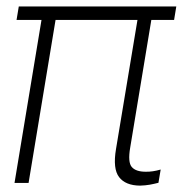

<svg xmlns="http://www.w3.org/2000/svg" viewBox="-20 -566 565 594"><path d="M525.4 -545.9 518.6 -504.4H448.2L382.8 -109.4Q375 -64 387.7 -49.3Q400.4 -34.7 430.7 -34.7Q452.1 -34.2 477.1 -41.5L470.2 -0.5Q457 2.9 443.4 5.4Q429.7 7.8 413.1 8.3Q368.2 7.8 348.4 -18.1Q328.6 -43.9 338.9 -105L405.3 -504.4H151.9L68.4 0H24.9L108.4 -504.4H31.2L38.1 -545.9Z"/></svg>

Font: Inter Display Extra Light
Style: Italic
Weight: 200
Italic angle: -9.39999°
Designer: Rasmus Andersson
Foundry: rsms
Version: Version 4.000;git-4fc901f